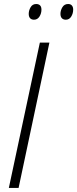

<svg xmlns="http://www.w3.org/2000/svg" viewBox="-20 -923 379 943"><path d="M23.4 0 175.8 -713.9H222.7L71.3 0ZM303.2 -826.2Q291 -826.2 283.9 -833.5Q276.9 -840.8 276.9 -855Q276.9 -871.6 286.4 -887.5Q295.9 -903.3 314.5 -903.3Q326.7 -903.3 333 -896Q339.4 -888.7 339.4 -876Q339.4 -856.9 329.8 -841.6Q320.3 -826.2 303.2 -826.2ZM147 -826.2Q134.8 -826.2 127.9 -833.5Q121.1 -840.8 121.1 -855Q121.1 -871.6 130.4 -887.5Q139.6 -903.3 157.7 -903.3Q166.5 -903.3 172.1 -900.1Q177.7 -897 180.7 -890.9Q183.6 -884.8 183.6 -876Q183.6 -856.9 173.8 -841.6Q164.1 -826.2 147 -826.2Z"/></svg>

Font: Open Sans SemiCondensed Light
Style: Italic
Weight: 300
Width: 4
Italic angle: -12°
Designer: Monotype Design Team
Foundry: Monotype Imaging Inc.
Version: Version 3.000